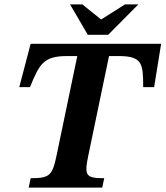

<svg xmlns="http://www.w3.org/2000/svg" viewBox="-20 -857 756 877"><path d="M447 0 456 -43C373 -43 364 -54 383 -145L478 -601H521C630 -601 634 -567 634 -459H684L716 -657H120L68 -459H117C161 -567 180 -601 288 -601H333L238 -145C219 -54 205 -43 120 -43L111 0ZM474 -698 612 -837H551L442 -768L356 -837H300L381 -698Z"/></svg>

Font: STIX Two Text
Style: Bold Italic
Weight: 700
Italic angle: -12°
Designer: Ross Mills, John Hudson & Paul Hanslow, Tiro Typeworks Ltd; with prior portions MicroPress Inc. and Coen Hoffman, Elsevi
Foundry: Tiro Typeworks Ltd
Version: Version 2.13 b171